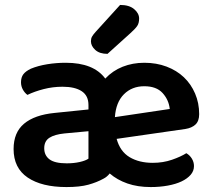

<svg xmlns="http://www.w3.org/2000/svg" viewBox="-20 -742 861 777"><path d="M246 -488Q359 -488 406 -424Q436 -456 476.5 -472Q517 -488 564 -488Q613 -488 654 -472.5Q695 -457 724 -429.5Q753 -402 769.5 -363.5Q786 -325 786 -280Q786 -252 771 -238Q756 -224 730 -220L452 -180Q466 -129 504.5 -106Q543 -83 598 -83Q640 -83 676 -95.5Q712 -108 734 -122Q748 -114 756.5 -100Q765 -86 765 -70Q765 -50 751.5 -34.5Q738 -19 715 -8Q692 3 659.5 9Q627 15 590 15Q537 15 495.5 0.5Q454 -14 424 -40Q413 -26 399 -19Q372 -4 337.5 5.5Q303 15 249 15Q149 15 92 -23.5Q35 -62 35 -139Q35 -206 77.5 -241.5Q120 -277 201 -285L338 -299V-317Q338 -355 310.5 -373Q283 -391 233 -391Q194 -391 157 -381.5Q120 -372 91 -358Q80 -366 72.5 -379.5Q65 -393 65 -409Q65 -429 74.5 -441.5Q84 -454 105 -464Q134 -476 171 -482Q208 -488 246 -488ZM250 -81Q279 -81 303 -86.5Q327 -92 338 -100V-211L241 -202Q201 -198 180 -184.5Q159 -171 159 -142Q159 -113 180.5 -97Q202 -81 250 -81ZM564 -393Q514 -393 481.5 -360.5Q449 -328 445 -268L667 -301Q663 -338 638 -365.5Q613 -393 564 -393ZM466 -722Q503 -722 523 -705Q543 -688 543 -667Q543 -648 535 -636.5Q527 -625 508 -608L415 -524Q383 -524 365.5 -540Q348 -556 348 -575Q348 -586 352.5 -594Q357 -602 367 -613Z"/></svg>

Font: Baloo 2 SemiBold
Style: Regular
Weight: 600
Designer: Sarang Kulkarni and Ek Type
Foundry: Ek Type
Version: Version 1.640;hotconv 1.0.111;makeotfexe 2.5.65597; ttfautoh